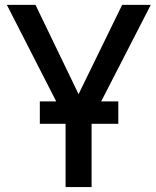

<svg xmlns="http://www.w3.org/2000/svg" viewBox="-20 -759 632 779"><path d="M460 -347.7V-256.8H351.6V0H246.1V-256.8H141.6V-347.7H208L7.8 -739.3H124L298.8 -377L475.6 -739.3H591.8L390.6 -347.7Z"/></svg>

Font: RobotoJAA
Style: Medium
Weight: 500
Version: Version 2.05; 2016-11-05